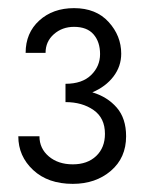

<svg xmlns="http://www.w3.org/2000/svg" viewBox="-20 -726 352 472"><path d="M159 -274Q215 -274 252.5 -306Q290 -338 290 -391Q290 -435 267 -461.5Q244 -488 207 -499Q240 -513 259 -538Q278 -563 278 -594Q278 -638 247 -672Q216 -706 162 -706Q110 -706 76.5 -675.5Q43 -645 43 -596H92Q92 -624 112.5 -642Q133 -660 162 -660Q194 -660 210 -641.5Q226 -623 226 -593Q226 -563 204 -541.5Q182 -520 141 -520V-508V-487V-475Q182 -475 210 -455.5Q238 -436 238 -397Q238 -363 216.5 -342.5Q195 -322 159 -322Q123 -322 100 -341.5Q77 -361 77 -391H25Q25 -342 61.5 -308Q98 -274 159 -274Z"/></svg>

Font: Jost-400-Book
Style: Regular
Weight: 400
Version: Version 3.200; ttfautohint (v0.97) -l 8 -r 50 -G 200 -x 14 -